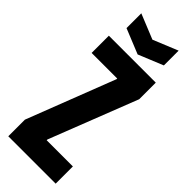

<svg xmlns="http://www.w3.org/2000/svg" viewBox="-275 -865 891 891"><g transform="rotate(45 170.0 -420.0)"><path d="M15 0V-109L183 -543V-547H15V-660H323V-551L154 -118V-113H326V0ZM48 -840 171 -790 293 -840V-743L171 -693L48 -743Z"/></g></svg>

Font: Bricolage Grotesque 48pt Condensed Bricolage Grotesque 48pt Condensed Regular
Style: Bold
Weight: 700
Width: 3
Designer: Mathieu Triay
Foundry: Atelier Triay
Version: Version 1.000; ttfautohint (v1.8.4.7-5d5b);gftools[0.9.32]